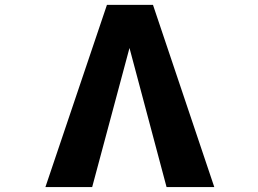

<svg xmlns="http://www.w3.org/2000/svg" viewBox="-20 -752 1040 774"><path d="M502 -558.6 351.6 2H163.1L411.1 -732.4H596.7L843.8 2H651.4Z"/></svg>

Font: GenEi Gothic M Heavy
Style: Regular
Weight: 800
Designer: o_tamon (Modified); [Source Han Sans]
Ryoko NISHIZUKA  (kana & ideographs); Paul D. Hunt (Latin, Greek & Cyrillic); Wenl
Version: Version 1.1a;Original Version 1.004